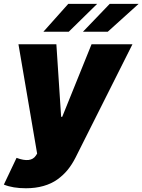

<svg xmlns="http://www.w3.org/2000/svg" viewBox="-45 -776 742 1000"><path d="M90.2 204.5Q21.3 204.5 -24.9 185.4L41.2 46.2Q116.1 74.2 142 34.1L148.4 24.1L51.1 -545.5H248.6L273.4 -167.6H279.1L431.8 -545.5H644.9L348 45.5Q329.9 81 307.4 108.7Q284.8 136.4 253.9 158.6Q223 180.8 181.5 192.6Q139.9 204.5 90.2 204.5ZM181.1 -610.8 310.4 -755.7H460.9L313.2 -610.8ZM387.1 -610.8 526.3 -755.7H676.8L516.3 -610.8Z"/></svg>

Font: Karasuma Gothic
Style: Italic
Weight: 900
Italic angle: -9.39999°
Designer: Rasmus Andersson / Ryoko Nishizuka
Foundry: Genbu
Version: Version 1.00